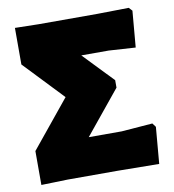

<svg xmlns="http://www.w3.org/2000/svg" viewBox="-76 -716 714 786"><g transform="rotate(-10 281.5 -323.0)"><path d="M511 -649 524 -635 511 -484 400 -491H286L405 -367V-336L258 -156H395L524 -166L536 -150L523 2L350 0H143L33 3V-138L193 -334L38 -497V-649L136 -647H381Z"/></g></svg>

Font: Alegreya Sans SC Black
Style: Regular
Weight: 900
Designer: Juan Pablo del Peral
Foundry: Huerta Tipografica
Version: Version 2.007